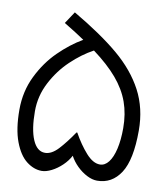

<svg xmlns="http://www.w3.org/2000/svg" viewBox="-83 -794 766 883"><g transform="rotate(10 300.0 -352.0)"><path d="M300 -73.5Q287 -48.5 264.5 -27Q242 -5.5 216.8 7.2Q191.5 20 171 20Q134 20 99.8 -6.5Q65.5 -33 43.5 -91.2Q21.5 -149.5 21.5 -240Q21.5 -325.5 56.8 -397.5Q92 -469.5 144.8 -521.5Q197.5 -573.5 255 -607Q217 -633 158 -668.5L195 -724.5Q327 -647.5 409.5 -578Q492 -508.5 535.5 -426.2Q579 -344 579 -240Q579 -103.5 539 -41.8Q499 20 429.5 20Q407 20 382 7.2Q357 -5.5 335.2 -26.8Q313.5 -48 300 -73.5ZM171.5 -64.5Q202 -64.5 232.8 -97.5Q263.5 -130.5 298.5 -182H302Q331 -130 364 -92.8Q397 -55.5 429.5 -55.5Q452.5 -55.5 470 -78Q487.5 -100.5 497 -142Q506.5 -183.5 506.5 -238.5Q506.5 -305 486.8 -360Q467 -415 424.5 -465Q382 -515 312 -567Q259 -538.5 209 -491Q159 -443.5 126 -380Q93 -316.5 93 -246Q93 -160.5 113.5 -112.5Q134 -64.5 171.5 -64.5Z"/></g></svg>

Font: JuliaMono
Style: Italic
Weight: 400
Italic angle: -9°
Monospace: yes
Designer: cormullion
Foundry: corm
Version: Version 0.057; ttfautohint (v1.8.4)